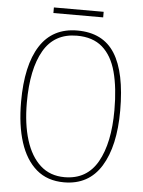

<svg xmlns="http://www.w3.org/2000/svg" viewBox="-57 -871 691 926"><g transform="rotate(5 288.5 -408.0)"><path d="M288 10Q207 10 154 -35.5Q101 -81 74.5 -163.5Q48 -246 48 -359Q48 -536 108.5 -630.5Q169 -725 289 -725Q413 -725 470.5 -634Q528 -543 528 -358Q528 -186 467.5 -88Q407 10 288 10ZM288 -15Q396 -15 448 -107Q500 -199 500 -358Q500 -466 479.5 -542.5Q459 -619 412.5 -659.5Q366 -700 289 -700Q180 -700 128 -610Q76 -520 76 -358Q76 -254 100 -177Q124 -100 171 -57.5Q218 -15 288 -15ZM166 -799V-826H407V-799Z"/></g></svg>

Font: Noto Serif Thai Condensed Thin
Style: Regular
Weight: 100
Width: 3
Designer: Monotype Design Team
Foundry: Monotype Imaging Inc.
Version: Version 2.001; ttfautohint (v1.8.4.7-5d5b)